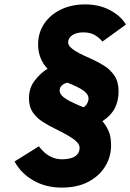

<svg xmlns="http://www.w3.org/2000/svg" viewBox="-20 -732 592 872"><path d="M260 120Q188.5 120 132.5 88.2Q76.5 56.5 46 1.5L156.5 -67.5Q165.5 -55 180.5 -41Q195.5 -27 216.2 -17.8Q237 -8.5 263 -8.5Q283.5 -8.5 301.5 -13.5Q319.5 -18.5 330.5 -30.2Q341.5 -42 341.5 -61Q341.5 -80.5 314 -100.2Q286.5 -120 232 -146.5Q201.5 -161 173.8 -178.8Q146 -196.5 128.8 -222Q111.5 -247.5 111.5 -286Q111.5 -331.5 136.8 -365Q162 -398.5 196 -420Q177 -438.5 165 -467.2Q153 -496 153 -529Q153 -583.5 181 -624.8Q209 -666 257.2 -689Q305.5 -712 366.5 -712Q430 -712 479 -686.2Q528 -660.5 552 -620.5L445 -543Q433 -559 411.8 -572Q390.5 -585 358.5 -585Q328 -585 308.8 -572.5Q289.5 -560 289.5 -539.5Q289.5 -526.5 303.5 -514.2Q317.5 -502 340.5 -490Q363.5 -478 391.5 -466Q423.5 -452 452.5 -433.8Q481.5 -415.5 500 -388Q518.5 -360.5 518.5 -318.5Q518.5 -273 501.2 -240Q484 -207 445 -181.5Q461.5 -163 473 -137.5Q484.5 -112 484.5 -71.5Q484.5 -21 458.5 22.5Q432.5 66 382.5 93Q332.5 120 260 120ZM359 -245Q368.5 -249.5 375.2 -261.2Q382 -273 382 -284.5Q382 -299.5 369 -312Q356 -324.5 334.5 -335.2Q313 -346 287 -356.5Q270 -353 260.5 -343.5Q251 -334 251 -320.5Q251 -308 262.2 -296.5Q273.5 -285 297.5 -272.5Q321.5 -260 359 -245Z"/></svg>

Font: Overpass ExtraBold
Style: Italic
Weight: 800
Italic angle: -10°
Designer: Delve Withrington, Dave Bailey, Thomas Jockin
Foundry: Delve Fonts LLC
Version: Version 4.000